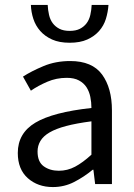

<svg xmlns="http://www.w3.org/2000/svg" viewBox="-20 -745 544 777"><path d="M194 12Q133 12 92.5 -24Q52 -60 52 -126Q52 -206 123 -248.5Q194 -291 350 -308Q350 -331 345.5 -353Q341 -375 330 -392Q319 -409 299.5 -419.5Q280 -430 250 -430Q208 -430 171 -414Q134 -398 105 -378L73 -435Q107 -457 156 -477.5Q205 -498 264 -498Q353 -498 393 -443.5Q433 -389 433 -298V0H365L358 -58H355Q320 -29 280 -8.5Q240 12 194 12ZM218 -54Q253 -54 284 -70.5Q315 -87 350 -119V-254Q289 -246 247.5 -235Q206 -224 180.5 -209Q155 -194 143.5 -174.5Q132 -155 132 -132Q132 -90 157 -72Q182 -54 218 -54ZM262 -572Q220 -572 191 -585Q162 -598 143 -619.5Q124 -641 115 -668.5Q106 -696 105 -725H173Q174 -704 178.5 -684.5Q183 -665 193.5 -651Q204 -637 220.5 -628.5Q237 -620 262 -620Q287 -620 303.5 -628.5Q320 -637 330.5 -651Q341 -665 345.5 -684.5Q350 -704 351 -725H419Q417 -696 408.5 -668.5Q400 -641 381 -619.5Q362 -598 333 -585Q304 -572 262 -572Z"/></svg>

Font: Giro Regular
Style: Regular
Weight: 400
Designer: Paul D. Hunt
Foundry: Adobe Systems Incorporated
Version: Version 1.000;PS 1.0;hotconv 1.0.88;makeotf.lib2.5.647800